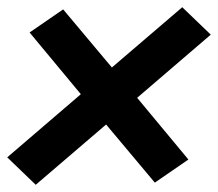

<svg xmlns="http://www.w3.org/2000/svg" viewBox="-52 -606 604 532"><path d="M47 -94 -32 -170 172 -345 30 -516 123 -580 258 -419 453 -586 532 -510 328 -335 470 -164 377 -100 242 -261Z"/></svg>

Font: Iosevka SS18 Heavy
Style: Italic
Weight: 900
Italic angle: -9°
Monospace: yes
Designer: Belleve Invis
Foundry: Belleve Invis
Version: Version 25.1.1; ttfautohint (v1.8.4)